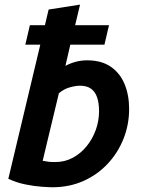

<svg xmlns="http://www.w3.org/2000/svg" viewBox="-20 -796 613 830"><path d="M206.2 13.5Q192 13.5 160 11.2Q128 9 89.5 1.2Q51 -6.5 16 -23.2L154.2 -603H89.5L109.2 -687H174.2L190.2 -754.8L326 -776L304.8 -687H451.2L431.5 -603H284L262.8 -511.5Q285 -523 308.1 -529.1Q331.2 -535.2 356.5 -535.2Q418.8 -535.2 458.9 -507.5Q499 -479.8 518.6 -432.4Q538.2 -385 538.2 -325Q538.2 -257.2 513.9 -196Q489.5 -134.8 445 -87.5Q400.5 -40.2 340 -13.4Q279.5 13.5 206.2 13.5ZM219 -95.5Q260.8 -95.5 295.4 -114.4Q330 -133.2 355.2 -164.8Q380.5 -196.2 394.4 -235.2Q408.2 -274.2 408.2 -315.5Q408.2 -351 399.6 -375.6Q391 -400.2 373 -412.9Q355 -425.5 325.2 -425.5Q307.2 -425.5 281.6 -418.4Q256 -411.2 234.5 -392.8L164.5 -101Q178.5 -98.5 188.2 -97Q198 -95.5 219 -95.5Z"/></svg>

Font: Ubuntu Sans
Style: Italic
Weight: 400
Italic angle: -13.5°
Designer: Dalton Maag Ltd
Foundry: Dalton Maag Ltd
Version: Version 1.006